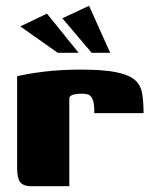

<svg xmlns="http://www.w3.org/2000/svg" viewBox="-20 -642 531 662"><path d="M219 0H87Q62 0 50.5 -13Q39 -26 39 -64V-379Q69 -387 128.5 -394.5Q188 -402 258 -402Q335 -402 378.5 -393.5Q422 -385 443 -368Q464 -351 469.5 -322.5Q475 -294 475 -252H305V-266Q304 -291 298 -302.5Q292 -314 282.5 -316.5Q273 -319 262 -319Q246 -319 234 -316Q222 -313 219 -305ZM179 -460 50 -551 142 -595 251 -460ZM296 -460 195 -579 287 -622 360 -460Z"/></svg>

Font: Genos ExtraBold
Style: Regular
Weight: 800
Designer: Robert E. Leuschke
Foundry: Robert E. Leuschke
Version: Version 1.010